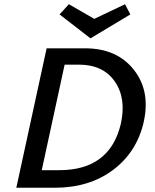

<svg xmlns="http://www.w3.org/2000/svg" viewBox="-20 -886 731 906"><path d="M595 -818 407 -705 261 -818 305 -866 425 -797 570 -866ZM382 -658Q531 -658 611 -557.5Q691 -457 658 -310Q626 -169 514 -84.5Q402 0 237 0H57L200 -658ZM550 -301Q577 -421 522 -501Q467 -581 352 -581H285L177 -83H260Q498 -83 550 -301Z"/></svg>

Font: EauTestInfant Semibold
Style: Italic
Weight: 600
Italic angle: -12°
Designer: Christian Thalmann (Catharsis Fonts)
Version: Version 0.001;PS 000.001;hotconv 1.0.88;makeotf.lib2.5.64775